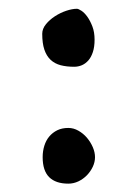

<svg xmlns="http://www.w3.org/2000/svg" viewBox="-20 -453 323 446"><path d="M152.3 -297.9Q134.8 -297.9 120.8 -301.5Q106.9 -305.2 97.4 -314.2Q87.9 -323.2 83 -337.9Q78.1 -352.5 78.1 -374.5Q78.1 -386.2 86.7 -396.7Q95.2 -407.2 107.7 -415.3Q120.1 -423.3 134 -428Q147.9 -432.6 158.7 -432.6Q162.1 -432.6 169.2 -428Q176.3 -423.3 182.9 -414.1Q189.5 -404.8 194.6 -391.6Q199.7 -378.4 199.7 -360.8Q199.7 -344.2 195.8 -332.3Q191.9 -320.3 185.3 -312.7Q178.7 -305.2 170.2 -301.5Q161.6 -297.9 152.3 -297.9ZM79.1 -87.9Q79.1 -102.1 83 -114.5Q86.9 -127 94.5 -136Q102.1 -145 113 -150.4Q124 -155.8 138.7 -155.8Q150.9 -155.8 162.1 -149.4Q173.3 -143.1 181.9 -133.1Q190.4 -123 195.6 -111.1Q200.7 -99.1 200.7 -87.9Q200.7 -76.7 195.6 -65.7Q190.4 -54.7 181.9 -45.9Q173.3 -37.1 162.1 -31.7Q150.9 -26.4 138.7 -26.4Q109.4 -26.4 94.2 -41.5Q79.1 -56.6 79.1 -87.9Z"/></svg>

Font: Short Stack
Style: Regular
Weight: 400
Designer: James Grieshaber
Foundry: James Grieshaber
Version: Version 1.002